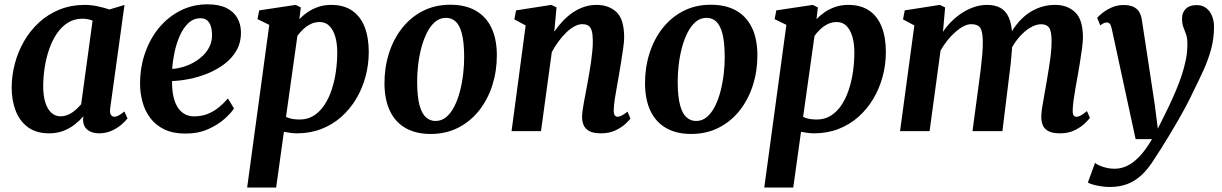

<svg xmlns="http://www.w3.org/2000/svg" viewBox="-20 -590 5500 864"><path d="M475.9 -103.1Q473.2 -81.8 479.1 -73.2Q485 -64.6 494.9 -64.6Q502.8 -64.6 513.2 -69.9Q523.5 -75.2 539.7 -88.4L553.7 -57.5Q548.7 -49.7 531.3 -33.4Q513.9 -17.1 486.8 -3.6Q459.7 10 425.1 10Q394.9 10 375 -4.8Q355.1 -19.6 353.5 -50.7L355.3 -66.7Q339 -47.8 316.7 -30.2Q294.4 -12.5 265.8 -1.3Q237.2 10 201.1 10Q142.8 10 105.4 -17.8Q68 -45.6 50.3 -92.4Q32.5 -139.1 32.5 -195.4Q32.5 -249.6 46.7 -303.2Q60.8 -356.9 88.2 -404.5Q115.7 -452.2 155.8 -489.1Q195.9 -525.9 247.9 -547Q300 -568 363 -568Q389.5 -568 420.2 -561.5Q450.8 -555.1 472.2 -547.3L540.2 -567.7ZM396.6 -497Q386.1 -501.7 374.4 -503.8Q362.7 -505.8 350.6 -505.8Q313.6 -505.8 284.9 -487.6Q256.3 -469.3 235.3 -438.2Q214.4 -407 200.9 -367.4Q187.3 -327.8 180.9 -285Q174.4 -242.2 174.4 -201.1Q174.4 -158.3 184.2 -128.1Q194 -97.9 211.6 -82.2Q229.3 -66.5 252.9 -66.5Q267.7 -66.5 280.8 -71.4Q293.9 -76.2 305.4 -84.2Q317 -92.1 326.9 -101.7Q336.9 -111.2 345.2 -120.7Z M1032.9 -102Q1019.6 -81 989.9 -54.6Q960.1 -28.1 916 -8.5Q871.9 11.1 814.5 11.1Q758.3 11.1 719.2 -7.9Q680.1 -26.9 656 -59.2Q632 -91.4 621.2 -131.4Q610.4 -171.3 610.3 -212.6Q610.4 -288.3 633.4 -353.3Q656.3 -418.3 697.4 -467Q738.5 -515.7 793.7 -543.1Q848.9 -570.5 913.3 -570.5Q965.3 -570.5 998.3 -554.3Q1031.3 -538.1 1047.4 -510.2Q1063.4 -482.3 1064.2 -447.8Q1065.2 -399.9 1044.6 -363.6Q1024 -327.4 989.5 -301.6Q954.9 -275.7 913.4 -259Q871.9 -242.4 830.2 -234.3Q788.5 -226.2 754.3 -225.4Q753.6 -190.3 759.3 -161.3Q764.9 -132.3 777.2 -111Q789.5 -89.8 808.6 -78.1Q827.7 -66.4 853.4 -66.4Q888.4 -66.4 916.4 -78.1Q944.3 -89.8 966.5 -108.4Q988.7 -127 1005.7 -147ZM883.1 -508Q851.1 -508 828 -486.3Q804.8 -464.5 789.4 -429.7Q774 -395 765.5 -355.4Q757.1 -315.8 754.9 -280Q776.2 -281 801 -287.9Q825.7 -294.9 849.5 -307.8Q873.4 -320.8 892.9 -339.5Q912.5 -358.1 923.8 -382.5Q935.2 -406.8 934.1 -436.4Q933.1 -472 920 -490Q906.9 -508 883.1 -508Z M1092.2 254 1191.7 -478.1 1138.7 -504 1146.4 -543.3 1310.8 -568 1333.6 -556.6 1327.2 -503.8Q1342.8 -520.4 1364.1 -535.1Q1385.3 -549.7 1411.8 -558.8Q1438.4 -568 1470.3 -568Q1526.8 -568 1564.3 -542.4Q1601.9 -516.7 1620.6 -469.3Q1639.4 -421.9 1639.4 -356Q1639.4 -299.2 1624.9 -245.4Q1610.4 -191.6 1582.8 -145.3Q1555.2 -99 1515.8 -64Q1476.3 -29.1 1425.9 -9.5Q1375.5 10 1316 10Q1302.1 10 1287 7.9Q1272 5.7 1257.6 3.1L1222.6 254ZM1267 -64.1Q1279.8 -57.7 1295 -54.9Q1310.3 -52.2 1328.7 -52.2Q1364.6 -52.2 1392.1 -69.7Q1419.7 -87.3 1439.7 -117.3Q1459.7 -147.4 1472.6 -186.4Q1485.5 -225.4 1491.6 -268.6Q1497.6 -311.9 1497.6 -354.7Q1497.6 -393.7 1488.8 -424.5Q1479.9 -455.3 1462.5 -473.1Q1445 -490.8 1418.4 -490.8Q1396.3 -490.8 1377.7 -481.6Q1359 -472.4 1344.2 -458.1Q1329.3 -443.9 1318.3 -428.7Z M2006.3 -568.7Q2073.2 -568.7 2119.7 -542.7Q2166.1 -516.7 2190.8 -466.3Q2215.4 -415.8 2215.8 -342.8Q2216.1 -271.6 2195.9 -207.5Q2175.6 -143.4 2136.8 -93.8Q2098.1 -44.2 2042.6 -15.7Q1987.2 12.8 1917.5 12.8Q1852.3 12.8 1806 -13.2Q1759.7 -39.3 1735.2 -89.7Q1710.8 -140.2 1710.1 -212.6Q1709.7 -284.6 1729.9 -348.9Q1750.1 -413.2 1788.7 -462.6Q1827.3 -512.1 1882.4 -540.4Q1937.4 -568.7 2006.3 -568.7ZM1987.1 -509.7Q1959.2 -509.7 1937.9 -491.6Q1916.7 -473.4 1901.3 -442.9Q1885.9 -412.4 1875.9 -374.5Q1866 -336.7 1861.4 -296.5Q1856.8 -256.4 1857.2 -219.6Q1857.5 -154.5 1867.9 -116.4Q1878.3 -78.3 1896.9 -62Q1915.4 -45.6 1939.8 -45.6Q1967.5 -45.6 1988.6 -63.6Q2009.7 -81.6 2025 -112.1Q2040.4 -142.6 2050.1 -180.6Q2059.8 -218.6 2064.4 -258.8Q2069.1 -299.1 2068.7 -336.4Q2068.3 -401.9 2058.2 -439.7Q2048 -477.5 2029.9 -493.6Q2011.8 -509.7 1987.1 -509.7Z M2474.3 -447.4Q2492 -473.4 2512.8 -495.4Q2533.6 -517.4 2557.6 -533.7Q2581.5 -550.1 2608.3 -559Q2635 -568 2664.3 -568Q2719.7 -568 2754.2 -535.6Q2788.7 -503.2 2788.7 -421.2Q2788.7 -403.9 2784.4 -372.9Q2780.1 -341.9 2774.5 -308Q2769 -274 2764.3 -247Q2760.2 -222 2755 -194.2Q2749.7 -166.4 2745.9 -140.2Q2742.2 -114 2741.9 -94.2Q2741.7 -76.6 2746.8 -70.6Q2751.9 -64.6 2758.4 -64.6Q2767.3 -64.6 2777.4 -69.8Q2787.6 -74.9 2803.9 -87.7L2816.9 -56.6Q2812.5 -49.7 2795.5 -33.6Q2778.5 -17.4 2750.5 -3.7Q2722.6 10 2684 10Q2648.8 10 2630.5 -0.8Q2612.2 -11.6 2605.6 -28.8Q2599 -46 2599.3 -65.2Q2599.6 -78 2602 -95.5Q2604.4 -113.1 2608.3 -133.8Q2612.2 -154.4 2616.3 -176.1Q2620.4 -197.7 2624.1 -217.9Q2627.7 -238.3 2631.9 -262.3Q2636.2 -286.2 2639.7 -311.5Q2643.2 -336.8 2645.6 -361.4Q2648 -385.9 2647.7 -407.7Q2647.3 -436.9 2642.4 -452.7Q2637.5 -468.6 2627.1 -474.9Q2616.7 -481.2 2599.9 -481.2Q2583.2 -481.2 2564.8 -471.2Q2546.5 -461.2 2528.4 -443.8Q2510.3 -426.5 2493.5 -403.8Q2476.7 -381.2 2463.1 -355.7L2414.5 0H2282L2345.5 -475.5L2294.6 -502.8L2302.3 -543.3L2461 -568L2484.4 -556.6Z M3178.8 -568.7Q3245.7 -568.7 3292.2 -542.7Q3338.6 -516.7 3363.3 -466.3Q3387.9 -415.8 3388.3 -342.8Q3388.6 -271.6 3368.4 -207.5Q3348.1 -143.4 3309.3 -93.8Q3270.6 -44.2 3215.1 -15.7Q3159.7 12.8 3090 12.8Q3024.8 12.8 2978.5 -13.2Q2932.2 -39.3 2907.7 -89.7Q2883.3 -140.2 2882.6 -212.6Q2882.2 -284.6 2902.4 -348.9Q2922.6 -413.2 2961.2 -462.6Q2999.8 -512.1 3054.9 -540.4Q3109.9 -568.7 3178.8 -568.7ZM3159.6 -509.7Q3131.7 -509.7 3110.4 -491.6Q3089.2 -473.4 3073.8 -442.9Q3058.4 -412.4 3048.4 -374.5Q3038.5 -336.7 3033.9 -296.5Q3029.3 -256.4 3029.7 -219.6Q3030 -154.5 3040.4 -116.4Q3050.8 -78.3 3069.4 -62Q3087.9 -45.6 3112.3 -45.6Q3140 -45.6 3161.1 -63.6Q3182.2 -81.6 3197.5 -112.1Q3212.9 -142.6 3222.6 -180.6Q3232.3 -218.6 3236.9 -258.8Q3241.6 -299.1 3241.2 -336.4Q3240.8 -401.9 3230.7 -439.7Q3220.5 -477.5 3202.4 -493.6Q3184.3 -509.7 3159.6 -509.7Z M3419.2 254 3518.7 -478.1 3465.7 -504 3473.4 -543.3 3637.8 -568 3660.6 -556.6 3654.2 -503.8Q3669.8 -520.4 3691.1 -535.1Q3712.3 -549.7 3738.8 -558.8Q3765.4 -568 3797.3 -568Q3853.8 -568 3891.3 -542.4Q3928.9 -516.7 3947.6 -469.3Q3966.4 -421.9 3966.4 -356Q3966.4 -299.2 3951.9 -245.4Q3937.4 -191.6 3909.8 -145.3Q3882.2 -99 3842.8 -64Q3803.3 -29.1 3752.9 -9.5Q3702.5 10 3643 10Q3629.1 10 3614 7.9Q3599 5.7 3584.6 3.1L3549.6 254ZM3594 -64.1Q3606.8 -57.7 3622 -54.9Q3637.3 -52.2 3655.7 -52.2Q3691.6 -52.2 3719.1 -69.7Q3746.7 -87.3 3766.7 -117.3Q3786.7 -147.4 3799.6 -186.4Q3812.5 -225.4 3818.6 -268.6Q3824.6 -311.9 3824.6 -354.7Q3824.6 -393.7 3815.8 -424.5Q3806.9 -455.3 3789.5 -473.1Q3772 -490.8 3745.4 -490.8Q3723.3 -490.8 3704.7 -481.6Q3686 -472.4 3671.2 -458.1Q3656.3 -443.9 3645.3 -428.7Z M4233.1 -556.6 4223.3 -446.7Q4239.9 -472 4262.3 -494Q4284.6 -516 4310.5 -532.7Q4336.5 -549.3 4364.6 -558.7Q4392.8 -568 4421.7 -568Q4457.4 -568 4481.8 -554.6Q4506.3 -541.2 4519.6 -511.1Q4533 -481.1 4535.1 -430.6Q4535.5 -423.5 4535.4 -415.8Q4535.3 -408.2 4534.8 -400Q4534.2 -391.9 4533.4 -383.3L4514.2 -411.9Q4530.6 -448.6 4552.8 -477.3Q4575 -506.1 4602.3 -526.4Q4629.6 -546.7 4661.4 -557.4Q4693.1 -568 4728.5 -568Q4783 -568 4818.1 -535Q4853.2 -502.1 4853.2 -420.9Q4853.2 -403.9 4849.2 -373.1Q4845.2 -342.3 4839.7 -308.4Q4834.2 -274.4 4829.2 -247Q4824.7 -221.9 4819.8 -194.1Q4814.9 -166.4 4811.3 -140.3Q4807.6 -114.2 4807.1 -94.2Q4806.8 -76.6 4811.6 -70.6Q4816.4 -64.6 4823.9 -64.6Q4833.4 -64.6 4843.7 -70.3Q4853.9 -75.9 4871.2 -90.2L4884.6 -59.4Q4879.4 -52.1 4862.5 -35.4Q4845.5 -18.8 4817.2 -4.4Q4789 10 4750.1 10Q4714.3 10 4696 -0.9Q4677.6 -11.8 4671.6 -29Q4665.6 -46.2 4665.7 -64.9Q4666 -82 4669.9 -107.6Q4673.8 -133.1 4679.3 -162.1Q4684.8 -191.2 4689.3 -219.1Q4693.8 -245.9 4699.2 -278.8Q4704.7 -311.7 4708.6 -345.2Q4712.5 -378.7 4712.1 -407.7Q4711.8 -451.3 4700.5 -466.1Q4689.2 -480.9 4665.4 -480.9Q4646.1 -480.9 4624.5 -470.2Q4603 -459.4 4582.1 -439.4Q4561.2 -419.4 4543.4 -392.1Q4525.6 -364.7 4513.8 -331.5L4535.6 -408.2Q4535.2 -385 4533 -356.9Q4530.8 -328.7 4527.8 -300.3Q4524.7 -271.9 4521.2 -247L4490.9 0H4356.3L4385.4 -217.9Q4389.2 -245.7 4393.3 -278.3Q4397.4 -311 4400.2 -344Q4403 -377.1 4402.6 -405.5Q4401.6 -452.8 4389.6 -467Q4377.7 -481.2 4350.2 -481.2Q4334.6 -481.2 4316.4 -472Q4298.3 -462.8 4279.5 -446.3Q4260.7 -429.8 4243.4 -408.3Q4226.2 -386.8 4212.5 -362.6L4163.1 0H4030.3L4094.5 -475.5L4043.6 -502.8L4051.3 -543.3L4209.3 -568Z M4983.1 -459.6Q4979.6 -476.5 4974.3 -482.6Q4969 -488.8 4961.2 -488.8Q4953.9 -488.8 4946.8 -485.7Q4939.7 -482.5 4931.1 -475.8L4917.3 -509.8Q4921.8 -515.8 4938.5 -529.7Q4955.2 -543.6 4980.5 -555.5Q5005.8 -567.4 5035.3 -567.4Q5062.8 -567.4 5079.9 -559.5Q5096.9 -551.6 5106.1 -536.6Q5115.2 -521.6 5118.4 -500.4Q5125.6 -452.5 5133 -404.9Q5140.4 -357.2 5147.5 -309.8Q5154.7 -262.3 5161.9 -214.8Q5169.1 -167.4 5176.3 -119.8L5190.3 -11.1L5236.1 -103.6Q5254.2 -141.4 5269.9 -178.3Q5285.7 -215.2 5297.6 -251Q5309.5 -286.9 5316.4 -321.7Q5323.3 -356.6 5323.3 -390.1Q5323.3 -418.5 5317.4 -435.3Q5311.5 -452.1 5305.3 -467.5Q5299.2 -483 5299.2 -507.1Q5299.2 -533.8 5316.2 -550.4Q5333.1 -567.1 5364.8 -567.1Q5390.8 -567.1 5408.2 -553.5Q5425.5 -539.9 5434.3 -517.7Q5443.1 -495.5 5443.1 -470.4Q5443.1 -417 5430 -368.6Q5416.8 -320.1 5395.7 -274Q5374.7 -228 5351.2 -181.1Q5336.6 -149.5 5318.1 -114.7Q5299.6 -79.9 5279.4 -44.9Q5259.3 -10 5239.8 22.1Q5220.3 54.3 5203.3 81.1Q5186.3 107.9 5174 126.3Q5146 171.4 5115.7 199Q5085.4 226.5 5050.9 238.9Q5016.3 251.4 4974.1 251.4Q4946.9 251.4 4916.5 245Q4886.1 238.6 4875.4 231.3L4907.7 142.9Q4917.7 152.1 4943.1 160.7Q4968.5 169.3 4995.9 169.3Q5025.2 169.3 5053 155.9Q5080.8 142.5 5108.5 113.2Q5136.1 83.9 5164 36.2H5090.3Z"/></svg>

Font: Merriweather Light
Style: Italic
Weight: 300
Italic angle: -7.8°
Designer: Eben Sorkin
Foundry: Eben Sorkin
Version: Version 2.101